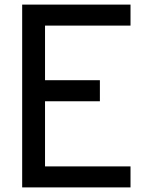

<svg xmlns="http://www.w3.org/2000/svg" viewBox="-20 -820 640 840"><path d="M77 0V-800H551V-708H104L177 -781V-396L104 -469H417V-377H104L177 -450V-19L104 -92H551V0Z"/></svg>

Font: Victor Mono Thin
Style: Regular
Weight: 100
Monospace: yes
Designer: Rune Bjørnerås
Version: Version 1.561;gftools[0.9.30]